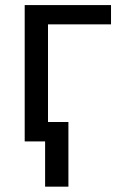

<svg xmlns="http://www.w3.org/2000/svg" viewBox="-20 -548 460 744"><path d="M410.2 -528.3V-453.6H166V0H75.7V-528.3ZM245.1 -75.2V175.3H154.8V-75.2Z"/></svg>

Font: Roboto21382017
Style: Regular
Weight: 400
Designer: Christian Robertson
Foundry: Google
Version: Version 2.138; 2017